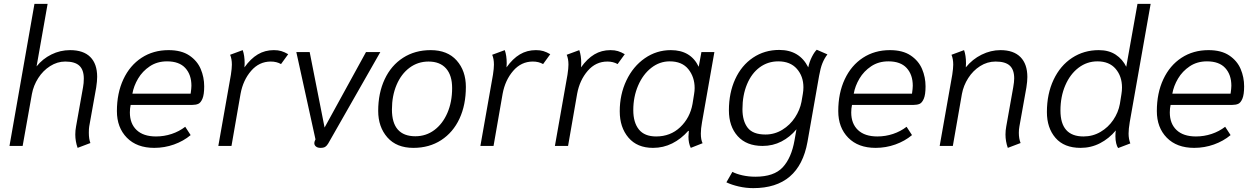

<svg xmlns="http://www.w3.org/2000/svg" viewBox="-20 -754 6490 992"><path d="M369 -59Q369 -80 373 -101L409 -303Q413 -324 413 -348Q413 -393 390 -414.5Q367 -436 317 -436Q276 -436 239 -412.5Q202 -389 177.5 -350.5Q153 -312 145 -269L97 0H29L158 -734H226L169 -411Q200 -450 245.5 -472.5Q291 -495 342 -495Q411 -495 446.5 -459.5Q482 -424 482 -357Q482 -335 477 -302L441 -101Q439 -90 439 -68Q439 -36 447 -15L381 10Q369 -24 369 -59Z M584 -180Q584 -273 617.5 -344.5Q651 -416 711.5 -455.5Q772 -495 851 -495Q917 -495 958 -467.5Q999 -440 1017 -397.5Q1035 -355 1035 -308Q1035 -265 1026 -244Q1017 -223 1004.5 -217.5Q992 -212 974 -212H655Q651 -193 651 -173Q651 -115 686 -82Q721 -49 786 -49Q828 -49 867 -62Q906 -75 937 -99L965 -56Q928 -25 879 -7.5Q830 10 777 10Q687 10 635.5 -42.5Q584 -95 584 -180ZM965 -270Q969 -298 969 -311Q969 -368 937.5 -402.5Q906 -437 843 -437Q792 -437 754 -411.5Q716 -386 693.5 -348Q671 -310 664 -270Z M1173 -368Q1178 -401 1178 -420Q1178 -450 1169 -471L1234 -495Q1244 -467 1244 -427Q1244 -413 1243 -406Q1275 -451 1312 -473Q1349 -495 1395 -495Q1417 -495 1433.5 -490Q1450 -485 1469 -474L1432 -423Q1409 -436 1379 -436Q1319 -436 1277.5 -388Q1236 -340 1223 -270L1176 0H1108Z M1604 -14Q1604 -21 1607 -27L1610 -34L1511 -485H1580L1657 -95L1871 -485H1945L1676 -13Q1669 -1 1660.5 4.5Q1652 10 1636 10Q1621 10 1612.5 3Q1604 -4 1604 -14Z M1934 -181Q1934 -273 1967.5 -344.5Q2001 -416 2062.5 -455.5Q2124 -495 2205 -495Q2292 -495 2339.5 -441.5Q2387 -388 2387 -305Q2387 -212 2354 -141Q2321 -70 2259.5 -30Q2198 10 2116 10Q2029 10 1981.5 -44Q1934 -98 1934 -181ZM2316 -299Q2316 -365 2284.5 -400.5Q2253 -436 2194 -436Q2139 -436 2096 -404Q2053 -372 2029 -315.5Q2005 -259 2005 -188Q2005 -119 2035.5 -84.5Q2066 -50 2126 -50Q2181 -50 2224 -82Q2267 -114 2291.5 -170.5Q2316 -227 2316 -299Z M2527 -368Q2532 -401 2532 -420Q2532 -450 2523 -471L2588 -495Q2598 -467 2598 -427Q2598 -413 2597 -406Q2629 -451 2666 -473Q2703 -495 2749 -495Q2771 -495 2787.5 -490Q2804 -485 2823 -474L2786 -423Q2763 -436 2733 -436Q2673 -436 2631.5 -388Q2590 -340 2577 -270L2530 0H2462Z M2912 -368Q2917 -401 2917 -420Q2917 -450 2908 -471L2973 -495Q2983 -467 2983 -427Q2983 -413 2982 -406Q3014 -451 3051 -473Q3088 -495 3134 -495Q3156 -495 3172.5 -490Q3189 -485 3208 -474L3171 -423Q3148 -436 3118 -436Q3058 -436 3016.5 -388Q2975 -340 2962 -270L2915 0H2847Z M3182 -179Q3182 -266 3216.5 -338.5Q3251 -411 3311.5 -453Q3372 -495 3446 -495Q3549 -495 3590 -409L3604 -485H3671L3607 -122Q3601 -88 3601 -64Q3601 -32 3610 -14L3549 10Q3537 -14 3537 -48Q3537 -57 3539 -77L3536 -78Q3499 -36 3453 -13Q3407 10 3354 10Q3272 10 3227 -43Q3182 -96 3182 -179ZM3558 -217 3566 -267Q3569 -284 3569 -299Q3569 -356 3536.5 -396.5Q3504 -437 3440 -437Q3388 -437 3345 -403.5Q3302 -370 3277 -312Q3252 -254 3252 -185Q3252 -121 3281 -85Q3310 -49 3370 -49Q3444 -49 3494.5 -97Q3545 -145 3558 -217Z M3733 188 3764 134Q3785 145 3816.5 152Q3848 159 3883 159Q3979 159 4024 110.5Q4069 62 4085 -29L4095 -86Q4062 -46 4017.5 -23Q3973 0 3920 0Q3837 0 3791.5 -50.5Q3746 -101 3746 -184Q3746 -274 3778.5 -345Q3811 -416 3870.5 -456Q3930 -496 4006 -496Q4111 -496 4156 -406Q4162 -435 4175 -460.5Q4188 -486 4200 -497L4255 -473Q4239 -452 4229 -427Q4219 -402 4212 -362L4152 -21Q4109 218 3872 218Q3834 218 3797 209.5Q3760 201 3733 188ZM4121 -228 4128 -269Q4131 -286 4131 -303Q4131 -360 4097 -398.5Q4063 -437 4001 -437Q3947 -437 3905 -406Q3863 -375 3839.5 -318.5Q3816 -262 3816 -190Q3816 -129 3843 -94Q3870 -59 3935 -59Q3982 -59 4022 -83.5Q4062 -108 4087.5 -147Q4113 -186 4121 -228Z M4311 -180Q4311 -273 4344.5 -344.5Q4378 -416 4438.5 -455.5Q4499 -495 4578 -495Q4644 -495 4685 -467.5Q4726 -440 4744 -397.5Q4762 -355 4762 -308Q4762 -265 4753 -244Q4744 -223 4731.5 -217.5Q4719 -212 4701 -212H4382Q4378 -193 4378 -173Q4378 -115 4413 -82Q4448 -49 4513 -49Q4555 -49 4594 -62Q4633 -75 4664 -99L4692 -56Q4655 -25 4606 -7.5Q4557 10 4504 10Q4414 10 4362.5 -42.5Q4311 -95 4311 -180ZM4692 -270Q4696 -298 4696 -311Q4696 -368 4664.5 -402.5Q4633 -437 4570 -437Q4519 -437 4481 -411.5Q4443 -386 4420.5 -348Q4398 -310 4391 -270Z M5175 -59Q5175 -80 5179 -101L5215 -303Q5220 -331 5220 -349Q5220 -394 5197 -415Q5174 -436 5124 -436Q5081 -436 5044 -412.5Q5007 -389 4982.5 -350.5Q4958 -312 4950 -269L4903 0H4835L4900 -368Q4905 -401 4905 -420Q4905 -450 4896 -471L4961 -495Q4971 -467 4971 -427Q4971 -413 4970 -406Q5004 -448 5051.5 -471.5Q5099 -495 5149 -495Q5217 -495 5252.5 -459Q5288 -423 5288 -356Q5288 -334 5283 -302L5247 -101Q5244 -85 5244 -68Q5244 -38 5253 -15L5187 10Q5175 -24 5175 -59Z M5743 -50Q5743 -69 5745 -80Q5710 -38 5663.5 -14Q5617 10 5563 10Q5478 10 5433.5 -41.5Q5389 -93 5389 -175Q5389 -269 5423.5 -342Q5458 -415 5519 -455Q5580 -495 5657 -495Q5709 -495 5744.5 -471.5Q5780 -448 5799 -409L5857 -734H5925L5817 -123Q5811 -87 5811 -64Q5811 -36 5820 -13L5757 11Q5751 3 5747 -13.5Q5743 -30 5743 -50ZM5766 -217 5774 -267Q5777 -285 5777 -302Q5777 -360 5744 -398.5Q5711 -437 5650 -437Q5596 -437 5552.5 -404Q5509 -371 5484 -313Q5459 -255 5459 -183Q5459 -49 5578 -49Q5626 -49 5666 -72.5Q5706 -96 5732 -134.5Q5758 -173 5766 -217Z M5957 -180Q5957 -273 5990.5 -344.5Q6024 -416 6084.5 -455.5Q6145 -495 6224 -495Q6290 -495 6331 -467.5Q6372 -440 6390 -397.5Q6408 -355 6408 -308Q6408 -265 6399 -244Q6390 -223 6377.5 -217.5Q6365 -212 6347 -212H6028Q6024 -193 6024 -173Q6024 -115 6059 -82Q6094 -49 6159 -49Q6201 -49 6240 -62Q6279 -75 6310 -99L6338 -56Q6301 -25 6252 -7.5Q6203 10 6150 10Q6060 10 6008.5 -42.5Q5957 -95 5957 -180ZM6338 -270Q6342 -298 6342 -311Q6342 -368 6310.5 -402.5Q6279 -437 6216 -437Q6165 -437 6127 -411.5Q6089 -386 6066.5 -348Q6044 -310 6037 -270Z"/></svg>

Font: Niramit Light
Style: Italic
Weight: 300
Italic angle: -10°
Designer: Katatrad Aksorn Co.,Ltd.
Foundry: Cadson Demak Co.,Ltd.
Version: Version 1.000; ttfautohint (v1.6)